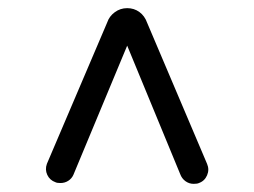

<svg xmlns="http://www.w3.org/2000/svg" viewBox="-20 -591 623 471"><path d="M422 -164 292 -479 160 -162Q156 -153 147.5 -147.5Q139 -142 128 -142Q120 -142 116 -144Q102 -149 96 -162Q90 -175 95 -189L243 -536Q248 -551 261.5 -561Q275 -571 292 -571Q309 -571 322 -561.5Q335 -552 341 -535L488 -189Q494 -175 488 -161Q482 -147 468 -142Q464 -140 455 -140Q444 -140 435 -146.5Q426 -153 422 -164Z"/></svg>

Font: Sepalumica Med
Style: Regular
Weight: 500
Designer: Julieta Ulanovsky
Foundry: Julieta Ulanovsky
Version: Version 7.200